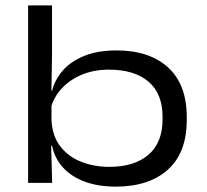

<svg xmlns="http://www.w3.org/2000/svg" viewBox="-20 -680 770 714"><path d="M410.5 14Q345.5 14 295.8 -4.2Q246 -22.5 214.8 -56.5Q183.5 -90.5 173.5 -138H143L171.5 -233Q174.5 -173.5 204.8 -135Q235 -96.5 282.8 -78Q330.5 -59.5 387 -59.5Q479.5 -59.5 532 -104.5Q584.5 -149.5 584.5 -236V-246Q584.5 -332 532 -376.5Q479.5 -421 385.5 -421Q328 -421 282.5 -401.5Q237 -382 207.2 -348.5Q177.5 -315 167.5 -273L145 -343H174Q183.5 -382.5 212.5 -416.5Q241.5 -450.5 291.8 -471.5Q342 -492.5 413.5 -492.5Q535.5 -492.5 605 -429.2Q674.5 -366 674.5 -244.5V-234Q674.5 -112 604.2 -49Q534 14 410.5 14ZM84.5 0V-660H173.5V-478L171 -332L171.5 -311V-172.5L170 -145L174 0Z"/></svg>

Font: Anek Gujarati Expanded
Style: Regular
Weight: 400
Width: 7
Designer: Mrunmayee Ghaisas (Gujarati), Yesha Goshar (Latin)
Foundry: Ek Type
Version: Version 1.003